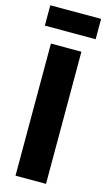

<svg xmlns="http://www.w3.org/2000/svg" viewBox="-125 -848 493 891"><g transform="rotate(15 122.0 -403.0)"><path d="M195.3 0H48.8V-634.8H195.3ZM244.1 -708H0V-805.7H244.1Z"/></g></svg>

Font: Audex
Style: Regular
Weight: 400
Designer: GGBotNet
Foundry: GGBotNet
Version: 1.00